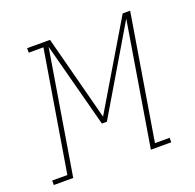

<svg xmlns="http://www.w3.org/2000/svg" viewBox="-138 -622 737 725"><g transform="rotate(-20 230.0 -260.0)"><path d="M-40 0V-18H21L101 -502H42V-520H134L223 -179L426 -520H456L373 -18H432V0H350L432 -497L230 -156H210L120 -497L38 0Z"/></g></svg>

Font: Iosevka Curly Slab Thin
Style: Italic
Weight: 100
Italic angle: -9°
Monospace: yes
Designer: Belleve Invis
Foundry: Belleve Invis
Version: Version 22.1.2; ttfautohint (v1.8.4)